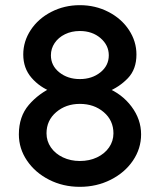

<svg xmlns="http://www.w3.org/2000/svg" viewBox="-20 -720 619 743"><path d="M392 -381Q452 -357 489 -307.5Q526 -258 526 -200Q526 -145 494.5 -98.5Q463 -52 408.5 -24.5Q354 3 289 3Q224 3 170 -24.5Q116 -52 84.5 -98.5Q53 -145 53 -200Q53 -269 91.5 -314Q130 -359 188 -385L182 -364Q134 -382 102 -419Q70 -456 70 -509Q70 -560 99 -604Q128 -648 178.5 -674Q229 -700 289 -700Q349 -700 399.5 -674Q450 -648 479 -604Q508 -560 508 -509Q508 -452 475 -417.5Q442 -383 395 -364ZM289 -414Q336 -414 368.5 -440Q401 -466 401 -506Q401 -545 369 -572.5Q337 -600 289 -600Q257 -600 231.5 -587.5Q206 -575 191.5 -553.5Q177 -532 177 -506Q177 -466 209.5 -440Q242 -414 289 -414ZM419 -204Q419 -254 381.5 -286Q344 -318 289 -318Q235 -318 197.5 -286Q160 -254 160 -204Q160 -174 177 -149.5Q194 -125 223.5 -111Q253 -97 289 -97Q326 -97 355.5 -111Q385 -125 402 -149.5Q419 -174 419 -204Z"/></svg>

Font: Lexend
Style: Regular
Weight: 400
Designer: Thomas Jockin
Foundry: Lexend
Version: Version 1.000